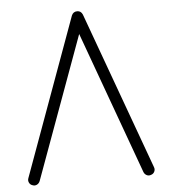

<svg xmlns="http://www.w3.org/2000/svg" viewBox="-52 -764 725 824"><g transform="rotate(-5 310.0 -352.5)"><path d="M55 10Q45 7 40.5 -2.5Q36 -12 40 -22L287 -701Q294 -717 311 -717Q327 -717 334 -701L581 -22Q585 -12 580.5 -2.5Q576 7 566 10Q556 14 547 9.5Q538 5 534 -5L311 -619L87 -5Q83 5 74 9.5Q65 14 55 10Z"/></g></svg>

Font: Zen Kurenaido
Style: Regular
Weight: 400
Designer: Yoshimichi Ohira
Foundry: Positype
Version: Version 1.001